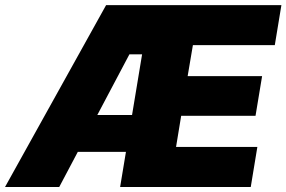

<svg xmlns="http://www.w3.org/2000/svg" viewBox="-45 -748 1145 768"><path d="M-24.9 0 379.4 -727.5H1080.6L1054.2 -567.4H726.6L705.6 -443.4H1003.4L977.1 -284.7H679.7L659.2 -160.2H984.4L958 0H435.5L523.4 -530.8H472.7L191.9 0ZM172.9 -140.6 197.3 -288.1H592.3L567.9 -140.6Z"/></svg>

Font: Inter 16pt Black
Style: Italic
Weight: 900
Italic angle: -9.3988°
Version: Version 4.001;git-66647c0bb